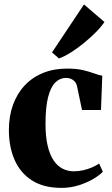

<svg xmlns="http://www.w3.org/2000/svg" viewBox="-20 -856 515 886"><path d="M263.5 11Q181.5 11 127.8 -23.2Q74 -57.5 47.5 -117.8Q21 -178 21 -255.5Q21 -320 40 -372.2Q59 -424.5 94.2 -462Q129.5 -499.5 179 -519.5Q228.5 -539.5 289 -539.5Q333.5 -539.5 363.8 -532.2Q394 -525 415.2 -517Q436.5 -509 452 -506.5L446 -348.5H358.5L335.5 -457.5Q333 -470 325.8 -478.8Q318.5 -487.5 308 -492Q297.5 -496.5 285 -496.5Q256.5 -496.5 235.2 -475.5Q214 -454.5 202 -408Q190 -361.5 190 -284Q190 -226.5 199.5 -185.2Q209 -144 226.2 -117.5Q243.5 -91 267.8 -78.2Q292 -65.5 320.5 -65.5Q341.5 -65.5 363 -70.2Q384.5 -75 404 -83.2Q423.5 -91.5 437.5 -101.5L454.5 -63.5Q441.5 -49 412.5 -31.5Q383.5 -14 345 -1.5Q306.5 11 263.5 11ZM252 -586.5 220 -614 367.5 -835.5 462 -754.5Q446 -731 420.8 -705.8Q395.5 -680.5 366 -656.5Q336.5 -632.5 307.2 -614Q278 -595.5 253 -586.5Z"/></svg>

Font: Merriweather 96pt ExtraBold
Style: Regular
Weight: 800
Version: Version 2.100